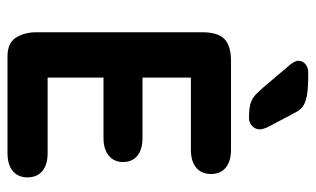

<svg xmlns="http://www.w3.org/2000/svg" viewBox="-185 -657 842 512"><g transform="rotate(90 236.0 -401.0)"><path d="M187 -489H379Q410 -489 427 -503Q444 -517 444 -543Q444 -568 427 -582Q410 -596 379 -596H143Q102 -596 84 -578.5Q66 -561 66 -519V-77Q66 -46 80 -23Q94 0 130 0H388Q419 0 436 -14Q453 -28 453 -53Q453 -79 436 -93Q419 -107 388 -107H187V-256H348Q378 -256 395 -270Q412 -284 412 -308Q412 -333 395 -346.5Q378 -360 348 -360H187ZM153 -753 215 -680Q228 -665 237.5 -657.5Q247 -650 260 -647Q273 -644 295 -644Q307 -644 316 -652.5Q325 -661 325 -673Q325 -680 319 -694L283 -762Q275 -779 264.5 -787Q254 -795 234 -798.5Q214 -802 174 -802Q160 -802 151 -794.5Q142 -787 142 -775Q142 -767 153 -753Z"/></g></svg>

Font: Beiruti
Style: Bold
Weight: 700
Designer: Arlette Boutros
Foundry: Boutros
Version: Version 1.41